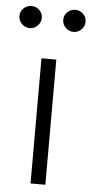

<svg xmlns="http://www.w3.org/2000/svg" viewBox="-95 -806 400 839"><g transform="rotate(5 105.0 -386.5)"><path d="M137 0H72V-549H137ZM-40 -725Q-40 -745 -25.5 -759Q-11 -773 9 -773Q29 -773 43.5 -759Q58 -745 58 -725Q58 -705 43.5 -690.5Q29 -676 9 -676Q-11 -676 -25.5 -690.5Q-40 -705 -40 -725ZM152 -725Q152 -745 166.5 -759Q181 -773 201 -773Q221 -773 235.5 -759Q250 -745 250 -725Q250 -705 235.5 -690.5Q221 -676 201 -676Q181 -676 166.5 -690.5Q152 -705 152 -725Z"/></g></svg>

Font: Open Sauce Sans Light
Style: Regular
Weight: 300
Designer: Alfredo Marco Pradil
Foundry: Creative Sauce Fz LLC
Version: Version 1.477